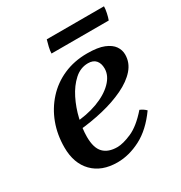

<svg xmlns="http://www.w3.org/2000/svg" viewBox="-149 -713 790 837"><g transform="rotate(-30 246.0 -294.5)"><path d="M236 -43Q265 -43 308.5 -62Q352 -81 400 -136Q409 -132 416 -127.5Q423 -123 430 -116Q380 -46 321 -15.5Q262 15 204 15Q125 15 80 -31Q35 -77 35 -157Q35 -221 55.5 -276Q76 -331 114.5 -373.5Q153 -416 206.5 -439.5Q260 -463 325 -463Q379 -463 409.5 -450.5Q440 -438 453.5 -418.5Q467 -399 467 -376Q467 -335 439 -303Q411 -271 362 -247.5Q313 -224 252 -209.5Q191 -195 126 -189L123 -226Q190 -230 243 -249.5Q296 -269 327.5 -300.5Q359 -332 359 -368Q359 -394 346 -409Q333 -424 307 -424Q269 -424 238.5 -396.5Q208 -369 186.5 -326Q165 -283 154 -235.5Q143 -188 143 -148Q143 -92 167 -67.5Q191 -43 236 -43ZM479 -540H191Q191 -553 195.5 -572Q200 -591 204 -604H492Q492 -591 488 -572Q484 -553 479 -540Z"/></g></svg>

Font: Poltawski Nowy Medium
Style: Italic
Weight: 500
Italic angle: -12°
Version: Version 1.001;gftools[0.9.25]